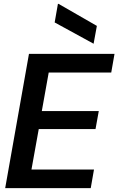

<svg xmlns="http://www.w3.org/2000/svg" viewBox="-20 -981 617 1001"><path d="M7 0 131 -700H577L560 -603H234L198 -402H495L478 -308H182L144 -97H470L453 0ZM468 -753 265 -864 282 -961H285L485 -846Z"/></svg>

Font: DM Sans 36pt SemiBold
Style: Italic
Weight: 600
Italic angle: -10°
Designer: Colophon Foundry, Jonny Pinhorn
Foundry: Colophon Foundry
Version: Version 4.004;gftools[0.9.30]